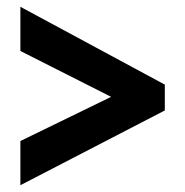

<svg xmlns="http://www.w3.org/2000/svg" viewBox="-20 -609 545 565"><path d="M40 -194 307 -324 40 -459V-589L465 -360V-284L40 -64Z"/></svg>

Font: Noto Sans Devanagari Condensed ExtraBold
Style: Regular
Weight: 800
Width: 3
Designer: Jelle Bosma - Monotype Design Team
Foundry: Monotype Imaging Inc.
Version: Version 2.004; ttfautohint (v1.8.4.7-5d5b)